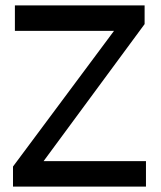

<svg xmlns="http://www.w3.org/2000/svg" viewBox="-20 -689 594 709"><path d="M28 0H519V-94H141L514 -600V-669H35V-575H401L28 -74Z"/></svg>

Font: KpMath
Style: SansBold
Weight: 700
Version: Version 0.66